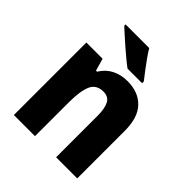

<svg xmlns="http://www.w3.org/2000/svg" viewBox="-210 -897 1028 1028"><g transform="rotate(45 304.0 -383.0)"><path d="M368 -559Q449 -559 497 -510Q545 -461 545 -359V0H385V-313Q385 -370 369.5 -399Q354 -428 316 -428Q263 -428 244 -385Q225 -342 225 -253V0H65V-549H188L208 -479H216Q240 -519 279 -539Q318 -559 368 -559ZM324 -766Q337 -744 356.5 -716.5Q376 -689 396 -663Q416 -637 430 -619V-606H320Q303 -618 279 -638Q255 -658 229.5 -680Q204 -702 181.5 -722.5Q159 -743 145 -756V-766Z"/></g></svg>

Font: Noto Sans SemiCondensed ExtraBold
Style: Regular
Weight: 800
Width: 4
Designer: Monotype Design Team
Foundry: Monotype Imaging Inc.
Version: Version 2.013; ttfautohint (v1.8.4.7-5d5b)